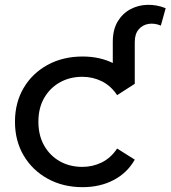

<svg xmlns="http://www.w3.org/2000/svg" viewBox="-20 -769 706 795"><path d="M538 -422 447 -423V-595Q447 -646 467 -679.5Q487 -713 519.5 -730.5Q552 -748 590.5 -749Q629 -750 666 -735L646 -663Q620 -674 595 -670Q570 -666 554 -647Q538 -628 538 -595ZM322 6Q241 6 177.5 -29Q114 -64 78 -125Q42 -186 42 -265Q42 -344 78 -405Q114 -466 177.5 -500.5Q241 -535 322 -535Q394 -535 450.5 -506.5Q507 -478 538 -422L465 -375Q439 -414 401.5 -432.5Q364 -451 321 -451Q269 -451 228 -428Q187 -405 163 -363.5Q139 -322 139 -265Q139 -208 163 -166Q187 -124 228 -101Q269 -78 321 -78Q364 -78 401.5 -96.5Q439 -115 465 -154L538 -108Q507 -53 450.5 -23.5Q394 6 322 6Z"/></svg>

Font: Montserrat Thin Medium
Style: Regular
Weight: 500
Version: Version 9.000